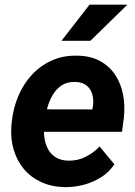

<svg xmlns="http://www.w3.org/2000/svg" viewBox="-20 -770 564 800"><path d="M250 9.8Q195.8 8.8 152.3 -11Q108.9 -30.8 79.8 -65.4Q50.8 -100.1 37.1 -146Q23.4 -191.9 27.3 -244.6L29.3 -264.6Q35.2 -319.8 56.2 -369.6Q77.1 -419.4 112.3 -457.8Q147.5 -496.1 195.6 -517.8Q243.7 -539.6 302.7 -538.1Q357.9 -537.1 397 -515.6Q436 -494.1 460 -458Q483.9 -421.9 492.7 -375.7Q501.5 -329.6 496.1 -279.3L488.3 -220.7H80.1L95.2 -314.5L364.7 -314L367.2 -326.2Q371.1 -353 364.7 -376.2Q358.4 -399.4 340.8 -413.6Q323.2 -427.7 293.9 -428.7Q260.3 -429.7 237.3 -414.6Q214.4 -399.4 199.7 -374.5Q185.1 -349.6 177.2 -320.6Q169.4 -291.5 166 -264.6L164.1 -245.1Q161.6 -219.2 165.5 -193.6Q169.4 -168 180.9 -147.5Q192.4 -127 212.6 -114.3Q232.9 -101.6 263.7 -100.6Q302.7 -99.6 335.7 -116Q368.7 -132.3 395 -159.7L456.5 -85.4Q434.6 -52.2 400.6 -31Q366.7 -9.8 327.6 0.2Q288.6 10.3 250 9.8ZM236.3 -600.1 353 -750.5H510.7L356.9 -600.1Z"/></svg>

Font: Roboto
Style: Bold Italic
Weight: 700
Italic angle: -12°
Designer: Christian Robertson
Foundry: Google
Version: Version 3.0